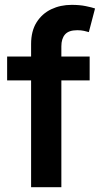

<svg xmlns="http://www.w3.org/2000/svg" viewBox="-20 -782 429 802"><path d="M354.5 -545.9V-446.3H236.3V0H109.9V-446.3H9.8V-545.9H109.9V-598.1Q109.9 -652.3 132.8 -688.7Q155.8 -725.1 194.1 -743.4Q232.4 -761.7 279.3 -761.7Q313 -761.7 338.9 -756.3Q364.7 -751 377 -746.6L351.1 -647.9Q342.8 -650.4 330.8 -653.1Q318.8 -655.8 302.7 -655.8Q267.1 -655.8 251.7 -638.2Q236.3 -620.6 236.3 -588.4V-545.9Z"/></svg>

Font: Inter-SemiBold
Style: Regular
Weight: 600
Designer: Rasmus Andersson
Foundry: rsms
Version: Version 4.000;git-a52131595